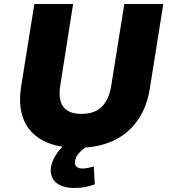

<svg xmlns="http://www.w3.org/2000/svg" viewBox="-20 -725 841 956"><path d="M368 11Q287 11 229 -10Q171 -31 135 -70.5Q99 -110 86.5 -166.5Q74 -223 85 -293L151 -705H344L280 -299Q269 -228 295.5 -193Q322 -158 385 -158Q452 -158 487.5 -194Q523 -230 534 -299L599 -705H793L726 -284Q711 -189 663 -122.5Q615 -56 540 -22.5Q465 11 368 11ZM352 211Q288 211 257.5 182.5Q227 154 234 107Q242 62 279 18.5Q316 -25 369 -49L418 0Q402 10 388 22.5Q374 35 365 48Q356 61 354 75Q350 96 361 105Q372 114 390 114Q406 114 418.5 111Q431 108 447 104L452 193Q425 202 403 206.5Q381 211 352 211Z"/></svg>

Font: Nunito Sans 6pt Black
Style: Italic
Weight: 900
Italic angle: -9°
Version: Version 3.101;gftools[0.9.27]